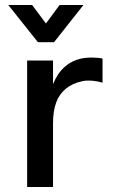

<svg xmlns="http://www.w3.org/2000/svg" viewBox="-20 -744 448 764"><path d="M88 0V-503H191V-409Q199 -429 211 -447.5Q223 -466 241.5 -481.5Q260 -497 285.5 -506Q311 -515 345 -515Q353 -515 367 -514Q381 -513 388 -511V-415Q373 -420 350 -422.5Q327 -425 308 -421Q269 -413 242.5 -391.5Q216 -370 203.5 -336Q191 -302 191 -254V0ZM131 -576 13 -724H108L193 -610H133L217 -724H312L195 -576Z"/></svg>

Font: Inclusive Sans Medium
Style: Regular
Weight: 500
Designer: Olivia King
Foundry: Olivia King
Version: Version 2.004